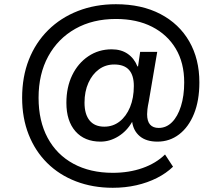

<svg xmlns="http://www.w3.org/2000/svg" viewBox="-20 -734 1032 911"><path d="M515 157Q420 157 340.5 126.5Q261 96 204 39.5Q147 -17 116 -95.5Q85 -174 85 -270Q85 -370 117 -451Q149 -532 208.5 -591Q268 -650 350 -682Q432 -714 530 -714Q652 -714 741 -667.5Q830 -621 878 -537.5Q926 -454 926 -343Q926 -257 900.5 -194Q875 -131 830 -96.5Q785 -62 727 -62Q674 -62 643.5 -87.5Q613 -113 607 -156Q582 -112 541.5 -87Q501 -62 457 -62Q381 -62 338 -111Q295 -160 295 -246Q295 -320 322.5 -377Q350 -434 399 -467Q448 -500 510 -500Q555 -500 586 -478.5Q617 -457 632 -419H635L645 -488H726L686 -253Q681 -229 679.5 -215.5Q678 -202 678 -192Q678 -159 692 -143Q706 -127 733 -127Q769 -127 796 -154Q823 -181 838.5 -230Q854 -279 854 -343Q854 -436 814 -503Q774 -570 701.5 -607Q629 -644 530 -644Q420 -644 337.5 -597.5Q255 -551 209 -467Q163 -383 163 -270Q163 -160 206 -80Q249 0 328.5 43Q408 86 515 86Q592 86 656 63.5Q720 41 763 -1L801 57Q769 88 724.5 110.5Q680 133 627 145Q574 157 515 157ZM475 -133Q516 -133 547.5 -157.5Q579 -182 597 -225.5Q615 -269 615 -326Q615 -377 592 -402.5Q569 -428 522 -428Q481 -428 449.5 -405Q418 -382 399.5 -341Q381 -300 381 -247Q381 -192 405 -162.5Q429 -133 475 -133Z"/></svg>

Font: Nunito Sans 7pt SemiBold
Style: Italic
Weight: 600
Italic angle: -9°
Designer: Vernon Adams
Foundry: Vernon Adams
Version: Version 3.101;gftools[0.9.27]